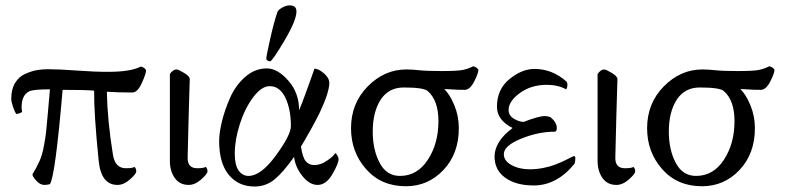

<svg xmlns="http://www.w3.org/2000/svg" viewBox="-20 -679 2897 708"><path d="M210.9 -347.7Q183.6 -28.3 164.1 0Q154.3 2.9 143.6 2.9Q127.9 2.9 113.8 -12.7Q99.6 -28.3 99.6 -36.1Q115.2 -61.5 125.5 -84.5Q135.7 -107.4 141.6 -139.2Q147.5 -170.9 149.9 -191.4Q152.3 -211.9 156.7 -264.2Q161.1 -316.4 164.1 -349.6Q105.5 -349.6 88.9 -342.8Q59.6 -329.1 59.6 -283.2Q59.6 -276.4 61.5 -268.6Q61.5 -264.6 53.2 -261.7Q44.9 -258.8 40 -258.8Q34.2 -266.6 27.8 -285.2Q21.5 -303.7 21.5 -315.4Q21.5 -349.6 35.6 -373Q49.8 -396.5 73.2 -406.7Q96.7 -417 116.2 -420.4Q135.7 -423.8 156.2 -423.8Q197.3 -423.8 262.7 -418.9Q328.1 -414.1 377.9 -414.1Q462.9 -414.1 499 -433.6Q513.7 -430.7 518.6 -419.9Q518.6 -407.2 502.9 -372.6Q487.3 -337.9 467.8 -337.9Q410.2 -337.9 374 -340.8Q376 -234.4 396.5 -108.4Q404.3 -58.6 444.3 -58.6Q468.8 -58.6 475.6 -63.5Q482.4 -58.6 482.4 -46.9Q482.4 -38.1 459.5 -17.6Q436.5 2.9 413.1 2.9Q352.5 2.9 343.8 -86.9Q326.2 -260.7 327.1 -344.7Q296.9 -347.7 210.9 -347.7Z M675.8 2.9Q642.6 2.9 624.5 -22.5Q606.4 -47.9 606.4 -86.9V-406.2Q618.2 -422.9 630.9 -422.9Q637.7 -422.9 658.7 -410.2Q679.7 -397.5 679.7 -387.7Q678.7 -353.5 675.8 -254.4Q672.9 -155.3 671.9 -98.6Q670.9 -58.6 707 -58.6Q731.4 -58.6 738.3 -63.5Q745.1 -58.6 745.1 -46.9Q745.1 -38.1 722.2 -17.6Q699.2 2.9 675.8 2.9Z M1047.9 -659.2Q1073.2 -659.2 1073.2 -636.7Q1073.2 -604.5 1029.8 -530.8Q986.3 -457 976.6 -453.1H973.6Q970.7 -453.1 966.3 -456.1Q961.9 -459 961.9 -461.9Q961.9 -471.7 976.1 -534.7Q990.2 -597.7 1002.9 -634.8Q1005.9 -642.6 1020.5 -650.9Q1035.2 -659.2 1047.9 -659.2ZM1089.8 -138.7Q1095.7 -98.6 1107.4 -84.5Q1119.1 -70.3 1139.6 -70.3Q1162.1 -70.3 1186.5 -86.9Q1210.9 -103.5 1215.8 -114.3Q1220.7 -112.3 1224.6 -104.5Q1228.5 -96.7 1228.5 -91.8Q1228.5 -76.2 1205.6 -36.6Q1182.6 2.9 1151.4 2.9Q1121.1 2.9 1094.7 -30.3Q1068.4 -63.5 1064.5 -100.6Q1025.4 -44.9 993.2 -18.1Q960.9 8.8 918.9 8.8Q859.4 8.8 823.7 -34.2Q788.1 -77.1 788.1 -159.2Q788.1 -188.5 798.3 -231Q808.6 -273.4 828.6 -318.8Q848.6 -364.3 884.3 -395.5Q919.9 -426.8 963.9 -426.8Q1003.9 -426.8 1043.5 -381.3Q1083 -335.9 1083 -272.5Q1094.7 -300.8 1106 -332Q1117.2 -363.3 1127 -390.1Q1136.7 -417 1139.6 -425.8Q1154.3 -425.8 1174.3 -408.7Q1194.3 -391.6 1194.3 -373Q1194.3 -337.9 1157.2 -259.8Q1146.5 -238.3 1129.9 -208Q1113.3 -177.7 1101.6 -158.2ZM974.6 -361.3Q944.3 -361.3 913.6 -320.3Q882.8 -279.3 864.3 -221.2Q845.7 -163.1 845.7 -112.3Q845.7 -70.3 859.9 -50.3Q874 -30.3 896.5 -30.3Q942.4 -30.3 997.6 -106Q1052.7 -181.6 1052.7 -213.9Q1052.7 -276.4 1032.2 -318.8Q1011.7 -361.3 974.6 -361.3Z M1478.5 -422.9Q1500 -422.9 1527.3 -419.9Q1554.7 -417 1608.4 -417Q1665 -417 1685.5 -420.9Q1706.1 -424.8 1724.6 -434.6Q1739.3 -431.6 1744.1 -420.9Q1744.1 -409.2 1728.5 -378.4Q1712.9 -347.7 1693.4 -347.7Q1678.7 -347.7 1666.5 -348.1Q1654.3 -348.6 1641.1 -349.6Q1627.9 -350.6 1618.2 -350.6Q1638.7 -331.1 1655.3 -291Q1671.9 -251 1671.9 -206.1Q1671.9 -112.3 1615.2 -52.2Q1558.6 7.8 1476.6 7.8Q1385.7 7.8 1330.1 -55.2Q1274.4 -118.2 1274.4 -206.1Q1274.4 -297.9 1335.9 -360.4Q1397.5 -422.9 1478.5 -422.9ZM1468.8 -356.4Q1413.1 -356.4 1383.8 -311.5Q1354.5 -266.6 1354.5 -193.4Q1354.5 -127 1379.9 -78.6Q1405.3 -30.3 1455.1 -30.3Q1518.6 -30.3 1557.6 -89.8Q1596.7 -149.4 1596.7 -232.4Q1596.7 -309.6 1556.6 -343.8Q1541 -356.4 1468.8 -356.4Z M1837.9 -110.4Q1837.9 -85.9 1866.2 -70.3Q1894.5 -54.7 1933.6 -54.7Q1958 -54.7 1982.9 -59.6Q2007.8 -64.5 2026.9 -71.8Q2045.9 -79.1 2061 -86.4Q2076.2 -93.8 2085.4 -98.6Q2094.7 -103.5 2095.7 -103.5Q2101.6 -103.5 2101.6 -96.7Q2101.6 -84 2098.6 -75.2Q2033.2 4.9 1948.2 4.9Q1882.8 4.9 1843.3 -23.4Q1803.7 -51.8 1803.7 -101.6Q1803.7 -157.2 1870.1 -207Q1812.5 -236.3 1812.5 -285.2Q1812.5 -349.6 1858.4 -387.2Q1904.3 -424.8 1951.2 -424.8Q2016.6 -424.8 2069.3 -377.9Q2072.3 -373 2072.3 -367.2Q2072.3 -354.5 2067.4 -349.6Q2038.1 -366.2 1996.1 -366.2Q1938.5 -366.2 1897 -335.9Q1855.5 -305.7 1855.5 -273.4Q1855.5 -252.9 1875 -241.2Q1894.5 -229.5 1911.1 -229.5Q1965.8 -251 1990.2 -251Q1998 -251 2009.8 -247.1Q2033.2 -227.5 2033.2 -207Q2033.2 -193.4 2025.4 -193.4Q1964.8 -193.4 1901.4 -167.5Q1837.9 -141.6 1837.9 -110.4Z M2252.9 2.9Q2219.7 2.9 2201.7 -22.5Q2183.6 -47.9 2183.6 -86.9V-406.2Q2195.3 -422.9 2208 -422.9Q2214.8 -422.9 2235.8 -410.2Q2256.8 -397.5 2256.8 -387.7Q2255.9 -353.5 2252.9 -254.4Q2250 -155.3 2249 -98.6Q2248 -58.6 2284.2 -58.6Q2308.6 -58.6 2315.4 -63.5Q2322.3 -58.6 2322.3 -46.9Q2322.3 -38.1 2299.3 -17.6Q2276.4 2.9 2252.9 2.9Z M2570.3 -422.9Q2591.8 -422.9 2619.1 -419.9Q2646.5 -417 2700.2 -417Q2756.8 -417 2777.3 -420.9Q2797.9 -424.8 2816.4 -434.6Q2831.1 -431.6 2835.9 -420.9Q2835.9 -409.2 2820.3 -378.4Q2804.7 -347.7 2785.2 -347.7Q2770.5 -347.7 2758.3 -348.1Q2746.1 -348.6 2732.9 -349.6Q2719.7 -350.6 2710 -350.6Q2730.5 -331.1 2747.1 -291Q2763.7 -251 2763.7 -206.1Q2763.7 -112.3 2707 -52.2Q2650.4 7.8 2568.4 7.8Q2477.5 7.8 2421.9 -55.2Q2366.2 -118.2 2366.2 -206.1Q2366.2 -297.9 2427.7 -360.4Q2489.3 -422.9 2570.3 -422.9ZM2560.5 -356.4Q2504.9 -356.4 2475.6 -311.5Q2446.3 -266.6 2446.3 -193.4Q2446.3 -127 2471.7 -78.6Q2497.1 -30.3 2546.9 -30.3Q2610.4 -30.3 2649.4 -89.8Q2688.5 -149.4 2688.5 -232.4Q2688.5 -309.6 2648.4 -343.8Q2632.8 -356.4 2560.5 -356.4Z"/></svg>

Font: Crimson Text
Style: Regular
Weight: 400
Version: Version 0.13